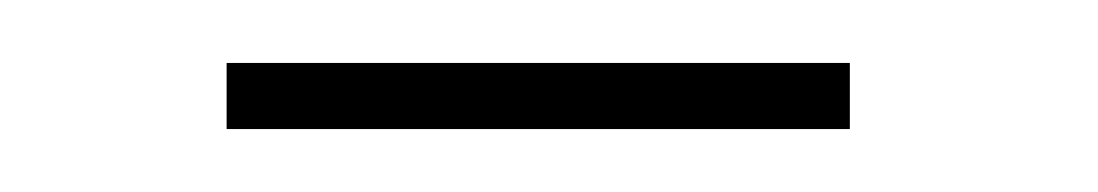

<svg xmlns="http://www.w3.org/2000/svg" viewBox="-20 -267 349 61"><path d="M52 -226V-247H250V-226Z"/></svg>

Font: Elsie Swash Caps
Style: Regular
Weight: 400
Designer: Alejandro Inler
Foundry: Alejandro Inler
Version: 1.001